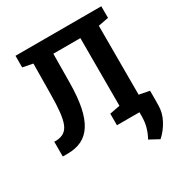

<svg xmlns="http://www.w3.org/2000/svg" viewBox="-209 -862 1164 1231"><g transform="rotate(-30 372.5 -247.0)"><path d="M23.4 0V-109.4H42.5Q75.7 -111.8 97.4 -126.5Q119.1 -141.1 131.6 -172.1Q144 -203.1 149.7 -255.6Q155.3 -308.1 155.8 -387.2L158.2 -610.4L83.5 -625V-710.9H718.8V-625L642.6 -610.4V-100.1L718.8 -85.4V0H424.3V-85.4L500.5 -100.1V-601.1H300.3L298.3 -387.2Q297.4 -283.7 282.5 -210.2Q267.6 -136.7 238 -90.1Q208.5 -43.5 164.1 -21.7Q119.6 0 58.6 0ZM621.6 217.3 551.3 179.2Q570.3 145 580.6 108.6Q590.8 72.3 590.8 27.3V-79.1H718.8L718.3 20.5Q718.3 77.6 690.2 129.6Q662.1 181.6 621.6 217.3Z"/></g></svg>

Font: Robotiche
Style: Bold
Weight: 700
Designer: Google
Version: Version 2.001